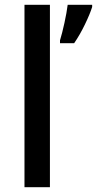

<svg xmlns="http://www.w3.org/2000/svg" viewBox="-20 -780 404 800"><path d="M188 0H82V-760H188ZM364 -751Q355 -722 334 -678.5Q313 -635 289 -600H230V-612Q239 -641 248.5 -684.5Q258 -728 262 -760H364Z"/></svg>

Font: Noto Sans Khmer UI Medium
Style: Regular
Weight: 500
Designer: Danh Hong and the Monotype Design Team
Foundry: Monotype Imaging Inc.
Version: Version 2.002; ttfautohint (v1.8.4.7-5d5b)